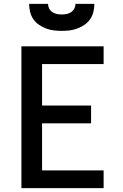

<svg xmlns="http://www.w3.org/2000/svg" viewBox="-20 -975 640 995"><path d="M91 0V-735H517V-643H198V-428H452V-336H198V-92H517V0ZM300 -815Q279 -815 258.5 -817.5Q238 -820 218.5 -827.5Q199 -835 181.5 -847Q164 -859 152.5 -876Q141 -893 136 -913.5Q131 -934 131 -955H229Q229 -942 235 -930.5Q241 -919 251.5 -912Q262 -905 274.5 -902.5Q287 -900 300 -900Q313 -900 325.5 -902.5Q338 -905 348.5 -912Q359 -919 365 -930.5Q371 -942 371 -955H469Q469 -934 464 -913.5Q459 -893 447.5 -876Q436 -859 418.5 -847Q401 -835 381.5 -827.5Q362 -820 341.5 -817.5Q321 -815 300 -815Z"/></svg>

Font: Iosevka Custom SmBdEx
Style: Regular
Weight: 600
Width: 7
Monospace: yes
Designer: Belleve Invis
Foundry: Belleve Invis
Version: Version 11.2.4; ttfautohint (v1.8.4)